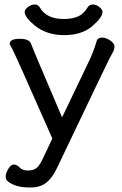

<svg xmlns="http://www.w3.org/2000/svg" viewBox="-20 -657 540 847"><path d="M116.2 169.9H106Q46.9 169.9 12.2 141.1Q5.4 134.3 5.1 121.1Q4.9 107.9 16.4 88.4Q27.8 68.8 41 68.8Q54.2 68.8 66.7 82Q79.1 95.2 103 95.2Q127 95.2 140.9 84.2Q154.8 73.2 168.9 43L210.9 -45.9Q47.9 -416 34.2 -440.9Q22.9 -460 22.9 -463.9Q22.9 -485.8 66.9 -485.8Q107.9 -485.8 116.2 -465.8Q127.4 -435.1 253.9 -139.2L372.1 -386.2Q391.1 -424.3 407.2 -478Q412.1 -491.2 431.2 -491.2Q447.3 -491.2 466.1 -478.5Q484.9 -465.8 484.9 -452.1Q484.9 -439.9 479 -428.5Q473.1 -417 461.9 -397Q447.8 -369.1 231 85Q210.9 127.9 184.1 148.9Q157.2 169.9 116.2 169.9ZM263.2 -502Q185.1 -502 132.8 -544.9Q88.9 -581.1 88.9 -604Q88.9 -615.2 103.5 -626.2Q118.2 -637.2 133.1 -637.2Q147.9 -637.2 155.8 -624Q184.6 -573.2 261.2 -573.2Q298.3 -573.2 323.7 -584.2Q349.1 -595.2 366.2 -624Q374 -637.2 390.1 -637.2Q404.3 -637.2 418.2 -626.2Q432.1 -615.2 432.1 -604Q432.1 -580.1 386.2 -541Q340.3 -502 263.2 -502Z"/></svg>

Font: LXGW WenKai Screen R
Style: Regular
Weight: 400
Designer: Fontworks Inc.
Version: Version 1.235;May 31, 2022